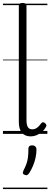

<svg xmlns="http://www.w3.org/2000/svg" viewBox="-20 -910 342 1305"><path d="M189 17Q150 17 129 -7.5Q108 -32 108 -81V-871Q108 -881 114 -885.5Q120 -890 133 -890Q147 -890 153.5 -885.5Q160 -881 160 -871V-93Q160 -63 169 -47Q178 -31 199 -31Q210 -31 220 -35Q230 -39 240 -48.5Q250 -58 260 -72Q266 -79 272.5 -79Q279 -79 286 -73Q292 -68 294.5 -61.5Q297 -55 293 -49Q282 -28 265 -13.5Q248 1 228.5 9Q209 17 189 17ZM147 278Q137 274 135.5 267.5Q134 261 140 248Q153 223 160 203Q167 183 170 160Q173 137 173 102Q173 91 178.5 84.5Q184 78 198 78Q213 78 220.5 86Q228 94 228 106Q228 133 222 161Q216 189 205 215.5Q194 242 179 266Q172 276 165 279.5Q158 283 147 278ZM0 365H302V375H0ZM0 -20H302V0H0ZM0 -505H302V-500H0ZM0 -885H302V-875H0Z"/></svg>

Font: Playwrite IT Moderna Guides
Style: Regular
Weight: 400
Designer: Veronika Burian, José Scaglione
Foundry: TypeTogether
Version: Version 1.003